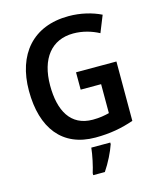

<svg xmlns="http://www.w3.org/2000/svg" viewBox="-135 -819 937 1134"><g transform="rotate(-15 333.0 -251.5)"><path d="M351 -392V-286H476V-109C448 -102 418 -96 375 -96C239 -96 183 -203 183 -356C183 -520 261 -618 394 -618C451 -618 505 -602 550 -578L591 -680C536 -707 467 -724 394 -724C175 -724 54 -580 54 -358C54 -129 161 10 363 10C453 10 526 -4 598 -29V-392ZM439 71V61H323C319 103 304 173 292 209V221H363C395 174 424 115 439 71Z"/></g></svg>

Font: Noto Sans Armenian SemiCondensed SemiBold
Style: Regular
Weight: 600
Width: 4
Designer: Monotype Design Team
Foundry: Monotype Imaging Inc.
Version: Version 2.008